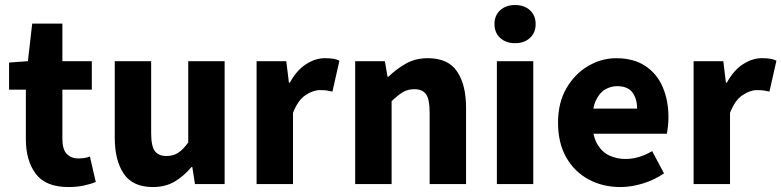

<svg xmlns="http://www.w3.org/2000/svg" viewBox="-20 -743 3154 775"><path d="M256.1 12Q164.4 12 124.4 -41.4Q84.4 -94.8 84.4 -180.6V-381H16.6V-490.5L92.6 -496L110 -647.8H231.8V-496H350.6V-381H231.8V-182.2Q231.8 -140.4 249.3 -121.9Q266.9 -103.5 295.7 -103.5Q308.2 -103.5 320.3 -105.2Q332.5 -107 342.8 -111.3L366.6 -8.4Q347.6 -0.6 319.4 5.7Q291.1 12 256.1 12Z M597 12Q516.3 12 479.7 -41.5Q443.2 -95 443.2 -188V-496H590.1V-207Q590.1 -153.2 605 -133.3Q619.9 -113.3 651.5 -113.3Q679 -113.3 698.8 -126Q718.5 -138.6 739.8 -167.9V-496H886.7V0H767L756.3 -68.6H752.7Q721.8 -31.8 684.7 -9.9Q647.5 12 597 12Z M1015.7 0V-496.1H1135.6L1146.2 -409.4H1149.9Q1177.2 -459.2 1215 -483.7Q1252.7 -508.1 1290.8 -508.1Q1311.9 -508.1 1325.8 -505.7Q1339.6 -503.3 1350 -498.1L1321.9 -373.3Q1309.6 -376.3 1299 -377.8Q1288.4 -379.3 1272 -379.3Q1243.9 -379.3 1213.3 -359Q1182.6 -338.7 1162.7 -287.5V0Z M1413.7 0V-496.1H1533.6L1544.2 -433.3H1547.9Q1579.3 -463.9 1617.9 -486Q1656.6 -508.1 1707.3 -508.1Q1788.7 -508.1 1824.9 -454.6Q1861.2 -401 1861.2 -308V0H1714.2V-289.2Q1714.2 -342.8 1699.5 -362.9Q1684.9 -382.9 1652.5 -382.9Q1624.8 -382.9 1605.1 -370.4Q1585.4 -358 1560.7 -334.7V0Z M1985.6 0V-496H2132.5V0ZM2059 -568.7Q2022.1 -568.7 1999 -589.8Q1975.9 -610.9 1975.9 -645.9Q1975.9 -680.7 1999 -701.7Q2022.1 -722.7 2059 -722.7Q2096.1 -722.7 2119.1 -701.7Q2142.1 -680.7 2142.1 -645.9Q2142.1 -610.9 2119.1 -589.8Q2096.1 -568.7 2059 -568.7Z M2484.4 12Q2413.1 12 2355.9 -18.8Q2298.8 -49.6 2265.6 -107.6Q2232.5 -165.7 2232.5 -248.2Q2232.5 -328.8 2266.4 -386.9Q2300.2 -444.9 2353.9 -476.5Q2407.6 -508 2467.2 -508Q2538.2 -508 2585.1 -476.6Q2632.1 -445.2 2655.1 -391.3Q2678.2 -337.4 2678.2 -270Q2678.2 -250.6 2676.1 -232.6Q2674.1 -214.5 2671.6 -203.3H2346.5L2345.4 -304.7H2551.6Q2551.6 -344.3 2532.9 -369.7Q2514.2 -395.2 2470.4 -395.2Q2446.3 -395.2 2423.1 -382.2Q2400 -369.1 2385 -337Q2370 -305 2371.2 -248.2Q2372.3 -191.9 2391.7 -159.9Q2411.2 -127.9 2441.1 -114.6Q2471 -101.3 2504 -101.3Q2532.6 -101.3 2559.4 -109.4Q2586.2 -117.6 2612.4 -133L2660.2 -43.4Q2622.8 -17.1 2575.7 -2.6Q2528.6 12 2484.4 12Z M2779.7 0V-496.1H2899.6L2910.2 -409.4H2913.9Q2941.2 -459.2 2979 -483.7Q3016.7 -508.1 3054.8 -508.1Q3075.9 -508.1 3089.8 -505.7Q3103.6 -503.3 3114 -498.1L3085.9 -373.3Q3073.6 -376.3 3063 -377.8Q3052.4 -379.3 3036 -379.3Q3007.9 -379.3 2977.3 -359Q2946.6 -338.7 2926.7 -287.5V0Z"/></svg>

Font: Source Sans 3 Variable
Style: Regular
Weight: 200
Designer: Paul D. Hunt
Foundry: Adobe Systems Incorporated
Version: Version 3.026